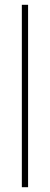

<svg xmlns="http://www.w3.org/2000/svg" viewBox="-20 -780 207 800"><path d="M97 0V-760H71V0Z"/></svg>

Font: Noto Sans Oriya ExtCond Thin
Style: Regular
Weight: 100
Width: 2
Designer: Amélie Bonet and Sol Matas
Foundry: Google LLC
Version: Version 2.006